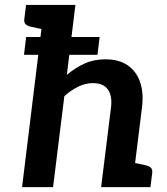

<svg xmlns="http://www.w3.org/2000/svg" viewBox="-20 -764 683 784"><path d="M78 -540.2 86.7 -613H386.8L378.1 -540.2ZM70.1 0 161.3 -743.8H287.9L253 -458.4Q286.6 -486.7 324.6 -504.3Q362.6 -521.8 410.2 -521.8Q466.2 -521.8 501.8 -497Q537.5 -472.1 552.3 -428.1Q567 -384 560 -327L519.5 0H392.9L433.5 -327Q438.7 -373.2 420.3 -398.9Q401.9 -424.6 359.3 -424.6Q328.8 -424.6 299.4 -410.2Q270 -395.7 242.7 -371.3L196.7 0ZM495.2 0 520.3 -100.8 576.2 -88.8Q589.8 -85.6 596.5 -78.6Q603.2 -71.6 601.6 -58.1L594.3 0ZM185.6 -743.8 161 -643.1 105.1 -655.1Q91.4 -658.2 84.5 -665.2Q77.6 -672.2 79.2 -685.7L86.4 -743.8Z"/></svg>

Font: Aleo
Style: Italic
Weight: 400
Italic angle: -7°
Designer: Alessio Laiso
Foundry: Alessio Laiso
Version: Version 2.001;gftools[0.9.29]